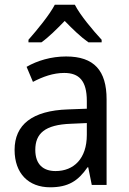

<svg xmlns="http://www.w3.org/2000/svg" viewBox="-20 -786 548 816"><path d="M298 -766H213C190 -722 138 -659 101 -617V-606H156C187 -628 221 -662 255 -697C289 -662 323 -629 356 -606H412V-617C375 -657 321 -721 298 -766ZM261 -546C197 -546 138 -528 93 -502L120 -438C162 -460 206 -476 253 -476C316 -476 349 -443 349 -357V-324L269 -321C117 -316 42 -256 42 -149C42 -49 101 10 193 10C270 10 312 -17 352 -75H355L370 0H433V-364C433 -486 380 -546 261 -546ZM281 -260 349 -263V-213C349 -111 293 -59 216 -59C164 -59 130 -87 130 -149C130 -218 170 -256 281 -260Z"/></svg>

Font: Noto Sans Sinhala SemiCondensed
Style: Regular
Weight: 400
Width: 4
Designer: Jelle Bosma - Monotype Design Team
Foundry: Monotype Imaging Inc.
Version: Version 2.006